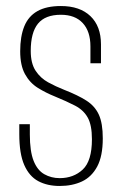

<svg xmlns="http://www.w3.org/2000/svg" viewBox="-20 -611 405 637"><path d="M178 6Q137 6 107 -10Q77 -26 60.5 -63.5Q44 -101 44 -166V-199Q52 -199 61.5 -199Q71 -199 79 -199V-165Q79 -109 91.5 -77.5Q104 -46 127 -33Q150 -20 178 -20Q224 -20 254.5 -48.5Q285 -77 285 -149Q285 -196 271 -221Q257 -246 229 -260.5Q201 -275 162 -291Q132 -303 105.5 -319.5Q79 -336 63 -365Q47 -394 47 -441Q47 -490 60.5 -523.5Q74 -557 104 -574Q134 -591 182 -591Q245 -591 280 -557.5Q315 -524 315 -464V-401Q307 -401 298.5 -401Q290 -401 280 -401V-457Q280 -507 254.5 -534.5Q229 -562 182 -562Q130 -562 106 -532.5Q82 -503 82 -442Q82 -401 98 -376.5Q114 -352 139.5 -338Q165 -324 193 -313Q239 -295 267 -277Q295 -259 308 -230.5Q321 -202 321 -152Q321 -93 302.5 -58.5Q284 -24 252 -9Q220 6 178 6Z"/></svg>

Font: Alumni Sans ExtraLight
Style: Regular
Weight: 250
Version: Version 1.018